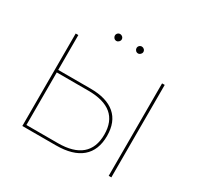

<svg xmlns="http://www.w3.org/2000/svg" viewBox="-175 -1051 1297 1259"><g transform="rotate(30 474.0 -421.5)"><path d="M402 -436Q524 -436 587.5 -381.5Q651 -327 651 -221Q651 -112 585 -56Q519 0 391 0H137V-700H157V-436ZM395 -19Q512 -19 571.5 -69.5Q631 -120 631 -220Q631 -417 395 -417H157V-19ZM791 -700H811V0H791ZM556 -791Q545 -791 537.5 -799Q530 -807 530 -817Q530 -828 537.5 -835.5Q545 -843 556 -843Q566 -843 574 -835.5Q582 -828 582 -817Q582 -807 574 -799Q566 -791 556 -791ZM392 -791Q381 -791 373.5 -799Q366 -807 366 -817Q366 -828 373.5 -835.5Q381 -843 392 -843Q402 -843 410 -835.5Q418 -828 418 -817Q418 -807 410 -799Q402 -791 392 -791Z"/></g></svg>

Font: Montserrat
Style: Regular
Weight: 400
Designer: Julieta Ulanovsky
Foundry: Julieta Ulanovsky
Version: Version 8.000